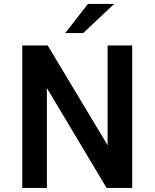

<svg xmlns="http://www.w3.org/2000/svg" viewBox="-20 -932 767 952"><path d="M635.5 0H508.5L212.5 -495.5V0H90.5V-706.5H216.5L513.5 -212V-706.5H635.5ZM392.5 -768H303.5L416 -912.5H546Z"/></svg>

Font: Acari Sans
Style: Bold
Weight: 700
Designer: Alfredo Marco Pradil and Stefan Peev (font) & Cristiano Sobral (main changes)
Foundry: Alfredo Marco Pradil and Stefan Peev (font) & Cristiano Sobral (main changes)
Version: Version 1.063; ttfautohint (v1.8.3)